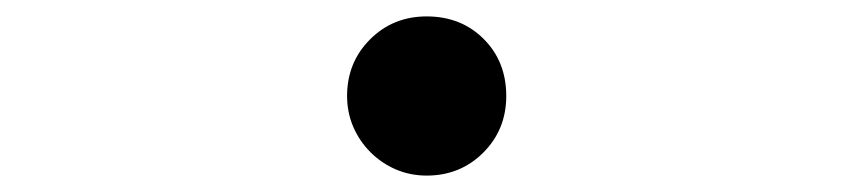

<svg xmlns="http://www.w3.org/2000/svg" viewBox="-20 -497 1040 234"><path d="M500 -283Q480 -283 462.5 -290.5Q445 -298 431.5 -311.5Q418 -325 410.5 -342.5Q403 -360 403 -380Q403 -421 431 -449Q459 -477 500 -477Q542 -477 569.5 -449.5Q597 -422 597 -380Q597 -339 569 -311Q541 -283 500 -283Z"/></svg>

Font: Higure Gothic Medium
Style: Regular
Weight: 500
Designer: Yoshimichi Ohira
Foundry: Positype
Version: Version 1.000